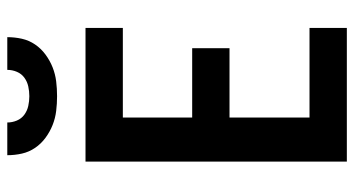

<svg xmlns="http://www.w3.org/2000/svg" viewBox="-248 -748 995 540"><g transform="rotate(-90 250.0 -477.5)"><path d="M66 0V-735H442V-630H190V-435H385V-330H190V-105H442V0ZM250 -815Q229 -815 208.5 -817.5Q188 -820 169 -827.5Q150 -835 133 -847.5Q116 -860 104.5 -877Q93 -894 88.5 -914Q84 -934 84 -955H176Q176 -941 181.5 -928Q187 -915 198 -907Q209 -899 222.5 -896Q236 -893 250 -893Q264 -893 277.5 -896Q291 -899 302 -907Q313 -915 318.5 -928Q324 -941 324 -955H416Q416 -934 411.5 -914Q407 -894 395.5 -877Q384 -860 367 -847.5Q350 -835 331 -827.5Q312 -820 291.5 -817.5Q271 -815 250 -815Z"/></g></svg>

Font: Iosevka SS04 Extrabold
Style: Regular
Weight: 800
Monospace: yes
Designer: Belleve Invis
Foundry: Belleve Invis
Version: Version 19.0.0; ttfautohint (v1.8.4)